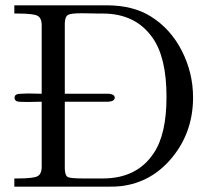

<svg xmlns="http://www.w3.org/2000/svg" viewBox="-20 -703 804 723"><path d="M34 0V-31H45Q104 -31 120.5 -39Q137 -47 137 -76V-320Q128 -320 110.5 -319.5Q93 -319 84 -319Q53 -319 45.5 -321Q38 -323 35 -331V-336Q35 -350 59 -350Q64 -350 72 -350.5Q80 -351 85 -351Q94 -351 111 -350.5Q128 -350 137 -350V-607Q137 -636 120.5 -644Q104 -652 45 -652H34V-683H381Q481 -683 548 -641Q622 -595 664.5 -512Q707 -429 707 -336Q707 -207 629.5 -111.5Q552 -16 435 -2Q419 0 386 0ZM224 -67Q225 -41 236 -36Q247 -31 294 -31H367Q495 -31 558 -125Q607 -196 607 -338Q607 -486 555 -560Q491 -652 367 -652H350Q340 -652 322 -652.5Q304 -653 294 -653H284Q248 -653 236.5 -647Q225 -641 224 -616V-350H390Q412 -348 412 -335Q412 -322 389 -320H224Z"/></svg>

Font: CMU Serif
Style: Roman
Weight: 500
Version: Version 0.7.0